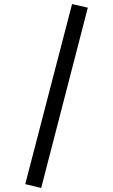

<svg xmlns="http://www.w3.org/2000/svg" viewBox="-20 -827 560 951"><path d="M415 -789 184 104 105 85 337 -807Z"/></svg>

Font: Wolseley Sans
Style: Regular
Weight: 400
Designer: Carrois Corporate & Edenspiekermann AG
Foundry: Carrois Corporate GbR & Edenspiekermann AG
Version: Version 4.202